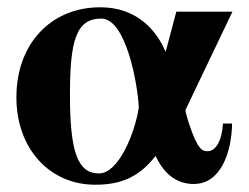

<svg xmlns="http://www.w3.org/2000/svg" viewBox="-20 -493 684 527"><path d="M361 -198C350 -126 305 -17 252 -17C194 -17 172 -73 172 -233C172 -382 189 -442 258 -442C326 -442 358 -262 361 -198ZM592 -154C589 -104 571 -78 550 -78C536 -78 523 -80 498 -156C495 -165 489 -186 489 -191L618 -461H464L435 -352H434C411 -406 359 -473 255 -473C120 -473 25 -373 25 -226C25 -84 117 14 241 14C310 14 360 -5 407 -65C431 -14 466 12 512 12C587 12 616 -77 617 -154Z"/></svg>

Font: XITS
Style: Bold
Weight: 700
Designer: MicroPress Inc., with final additions and corrections provided by Coen Hoffman, Elsevier (retired)
Version: Version 1.302